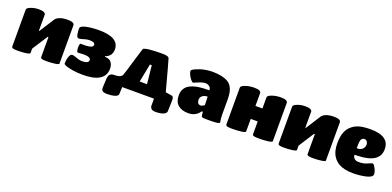

<svg xmlns="http://www.w3.org/2000/svg" viewBox="-1 -1442 4950 2427"><g transform="rotate(20 2474.5 -228.5)"><path d="M335 -325.2 461.9 -523.9Q505.9 -580.1 624 -580.1Q714.8 -580.1 714.8 -538.1V-23.9Q714.8 -10.3 657.2 -2.9Q604 3.9 550.8 3.9Q503.4 3.9 486.3 -2.2Q469.2 -8.3 469.2 -23.9V-290H458L325.2 -83V-23.9Q325.2 -10.3 268.1 -2.9Q214.8 3.9 162.1 3.9Q114.7 3.9 97.4 -2.2Q80.1 -8.3 80.1 -23.9V-520Q80.1 -541.5 130.9 -561Q180.2 -580.1 235.8 -580.1Q328.1 -580.1 328.1 -538.1V-325.2Z M1226.1 -310.1V-300.8Q1274.9 -300.8 1303.7 -275.9Q1337.9 -238.8 1337.9 -182.1Q1337.9 -85.9 1260.3 -37.6Q1182.6 10.7 1031.7 8.8Q964.4 8.8 902.1 -1.2Q839.8 -11.2 806.6 -24.4Q773.4 -37.6 775.9 -47.9Q775.9 -84 784.7 -121.1Q795.4 -159.7 806.6 -170.9Q818.8 -183.1 833 -183.1Q852.1 -183.1 899.9 -164.1Q949.2 -144.5 1003.9 -151.9Q1059.1 -159.2 1059.1 -193.8Q1059.1 -237.8 961.9 -237.8L885.7 -233.9Q868.7 -232.4 865.7 -291Q864.3 -351.1 882.8 -351.1Q921.4 -349.6 952.6 -351.1Q1045.9 -355.5 1045.9 -395Q1045.9 -425.8 998 -430.2Q949.7 -436.5 902.8 -419.9Q853 -404.8 833 -404.8Q809.6 -404.8 800.8 -451.2Q793 -499.5 795.9 -532.2Q795.9 -555.2 859.9 -573.2Q932.6 -590.3 1027.8 -591.8Q1312 -596.2 1312 -431.2Q1312 -338.9 1226.1 -310.1Z M1793 -403.8 1745.1 -158.2 1843.8 -157.2 1817.9 -403.8ZM1988.8 -16.1H1561L1557.1 79.1Q1557.1 90.8 1546.1 101.3Q1535.2 111.8 1514.2 118.2Q1469.2 131.8 1412.1 131.8Q1358.9 131.8 1341.8 111.8Q1330.6 96.2 1332 75.2L1337.9 -47.9Q1340.8 -86.9 1358.4 -106Q1376 -125 1413.1 -125Q1445.3 -125 1473.1 -131.8Q1510.3 -140.6 1521 -168Q1531.2 -194.3 1542.5 -231.7Q1553.7 -269 1571.5 -329.3Q1589.4 -389.6 1605 -439.9Q1613.3 -465.8 1622.3 -496.1Q1631.3 -526.4 1636 -540.5Q1640.6 -554.7 1642.1 -557.1Q1642.6 -563.5 1669.7 -570.6Q1696.8 -577.6 1728 -580.1Q1799.8 -586.9 1895 -586.9Q1980.5 -586.9 1987.8 -557.1Q2004.4 -504.9 2101.1 -143.1Q2146.5 -135.3 2189 -128.9Q2214.8 -121.6 2211.9 -65.9L2208 71.8Q2208 100.6 2168.5 117.7Q2128.9 134.8 2064.9 134.8Q2014.6 134.8 2000 111.8Q1988.8 93.3 1988.8 83Z M2456.5 8.8Q2368.7 8.8 2318.6 -34.2Q2268.6 -77.1 2268.6 -165Q2268.6 -207 2283.7 -239.3Q2298.8 -271.5 2325.9 -293Q2353 -314.5 2393.8 -328.4Q2434.6 -342.3 2483.2 -348.1Q2531.7 -354 2592.8 -354H2610.8Q2610.8 -387.7 2588.1 -405.3Q2565.4 -422.9 2532.7 -422.9Q2507.8 -422.9 2473.4 -410.9Q2439 -398.9 2413.3 -387Q2387.7 -375 2384.8 -375Q2372.1 -375 2352.3 -397.7Q2332.5 -420.4 2317.1 -451.9Q2301.8 -483.4 2301.8 -505.9Q2301.8 -512.2 2315.2 -522.2Q2328.6 -532.2 2354.5 -543.7Q2380.4 -555.2 2412.6 -565.4Q2444.8 -575.7 2487.3 -582.3Q2529.8 -588.9 2571.8 -588.9Q2633.3 -588.9 2688 -578.1Q2740.7 -566.9 2775.9 -546.6Q2811 -526.4 2831.1 -494.1Q2851.1 -461.9 2859.1 -421.9Q2867.2 -381.8 2867.7 -325.2V-129.9Q2867.7 -101.6 2869.6 -77.1Q2871.1 -64 2873 -50.5Q2875 -37.1 2876.5 -29.8Q2877.9 -22.5 2877.9 -21Q2877.9 -12.7 2864.7 -7.3Q2851.6 -2 2823.5 0Q2795.4 2 2775.6 2.4Q2755.9 2.9 2719.7 2.9Q2675.8 2.9 2660.4 1.2Q2645 -0.5 2638.7 -6.1Q2632.3 -11.7 2630.9 -27.8L2626 -71.8H2611.8Q2556.6 8.8 2456.5 8.8ZM2621.6 -162.1 2617.7 -272Q2577.6 -272 2550.3 -252Q2522.9 -231.9 2522.9 -196.8Q2522.9 -166 2535.9 -151.1Q2548.8 -136.2 2570.8 -136.2Q2581.5 -136.2 2594.2 -142.1Q2606.9 -147.9 2614.3 -154.1Q2621.6 -160.2 2621.6 -162.1Z M2960.4 -23.9V-518.1Q2960.4 -541.5 3015.1 -561Q3068.8 -580.1 3135.3 -580.1Q3225.6 -580.1 3225.6 -538.1V-368.2H3319.3V-518.1Q3319.3 -541.5 3374.5 -561Q3428.2 -580.1 3494.1 -580.1Q3584.5 -580.1 3584.5 -538.1V-23.9Q3584.5 -10.3 3526.4 -2.9Q3471.7 3.9 3410.2 3.9Q3372.1 3.9 3352.3 1Q3332.5 -2 3325.9 -7.6Q3319.3 -13.2 3319.3 -23.9V-193.8H3225.6V-23.9Q3225.6 -10.3 3167.5 -2.9Q3114.3 3.9 3051.3 3.9Q3013.2 3.9 2993.4 1Q2973.6 -2 2967 -7.6Q2960.4 -13.2 2960.4 -23.9Z M3918.9 -325.2 4045.9 -523.9Q4089.8 -580.1 4208 -580.1Q4298.8 -580.1 4298.8 -538.1V-23.9Q4298.8 -10.3 4241.2 -2.9Q4188 3.9 4134.8 3.9Q4087.4 3.9 4070.3 -2.2Q4053.2 -8.3 4053.2 -23.9V-290H4042L3909.2 -83V-23.9Q3909.2 -10.3 3852.1 -2.9Q3798.8 3.9 3746.1 3.9Q3698.7 3.9 3681.4 -2.2Q3664.1 -8.3 3664.1 -23.9V-520Q3664.1 -541.5 3714.8 -561Q3764.2 -580.1 3819.8 -580.1Q3912.1 -580.1 3912.1 -538.1V-325.2Z M4712.9 -386.2Q4712.9 -414.1 4698.5 -430.9Q4684.1 -447.8 4661.6 -446.8Q4644.5 -446.3 4632.6 -434.1Q4620.6 -421.9 4616.7 -404.8Q4612.8 -386.7 4611.8 -339.8L4610.8 -304.2H4620.6Q4663.6 -304.2 4688.2 -328.9Q4712.9 -353.5 4712.9 -386.2ZM4651.9 -217.8 4612.8 -216.8Q4615.7 -181.2 4637.5 -164.1Q4659.2 -147 4694.8 -147.9Q4758.8 -147.9 4798.8 -167Q4816.9 -175.3 4840.8 -184.1Q4864.7 -192.9 4867.7 -192.9Q4882.8 -192.9 4906.7 -147Q4930.7 -104 4930.7 -67.9Q4929.2 -29.3 4849.6 -9.8Q4768.1 9.8 4668.9 9.8Q4554.2 9.8 4479 -32.2Q4392.1 -85.9 4368.7 -186Q4358.9 -227.1 4358.9 -277.8Q4358.9 -368.7 4381.8 -428.2Q4404.8 -487.8 4453.6 -525.9Q4498 -561 4555.4 -575Q4612.8 -588.9 4695.8 -588.9Q4948.7 -588.9 4948.7 -413.1Q4948.7 -318.4 4874.8 -270Q4800.8 -221.7 4651.9 -217.8Z"/></g></svg>

Font: GGS TheRock Black
Style: Regular
Weight: 900
Designer: Rodrigo Fuenzalida (2012); Goodgame Studios (2014)
Foundry: Rodrigo Fuenzalida,2012;  GGS,2014
Version: Version 1.002 | FøM Mod